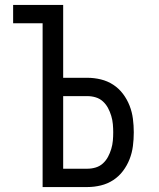

<svg xmlns="http://www.w3.org/2000/svg" viewBox="-20 -755 640 775"><path d="M152 0V-661H33V-735H235V-441H333Q360 -441 387 -434.5Q414 -428 437 -413Q460 -398 476.5 -376Q493 -354 503 -328.5Q513 -303 516.5 -275.5Q520 -248 520 -221Q520 -193 516.5 -165.5Q513 -138 503 -112.5Q493 -87 476.5 -65Q460 -43 437 -28Q414 -13 387 -6.5Q360 0 333 0ZM235 -74H333Q350 -74 366.5 -79Q383 -84 395.5 -95.5Q408 -107 416 -122Q424 -137 429 -153.5Q434 -170 435.5 -187Q437 -204 437 -221Q437 -237 435.5 -254Q434 -271 429 -287.5Q424 -304 416 -319Q408 -334 395.5 -345.5Q383 -357 366.5 -362Q350 -367 333 -367H235Z"/></svg>

Font: Nova Nerd Font
Style: Regular
Weight: 400
Designer: Belleve Invis
Foundry: Belleve Invis
Version: Version 24.1.4; ttfautohint (v1.8.4);Nerd Fonts 3.1.1